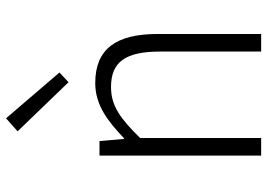

<svg xmlns="http://www.w3.org/2000/svg" viewBox="-144 -737 881 633"><g transform="rotate(-90 296.5 -420.5)"><path d="M342 -635 374 -665 223 -841 180 -803ZM100 0H158V-399C221 -463 263 -495 326 -495C410 -495 443 -446 443 -333V0H501V-341C501 -478 452 -547 339 -547C266 -547 213 -505 157 -452H155L148 -533H100Z"/></g></svg>

Font: Spoqa Han Sans Neo Light
Style: Regular
Weight: 300
Designer: [Spoqa Han Sans Neo] Dong-huui Kim  Younghwa Kang  Yujin Lee  [Noto Sans] Ryoko NISHIZUKA  (kana & ideographs); Paul D. 
Foundry: Spoqa (http://www.spoqa-han-sans.com)
Version: Version 1.000